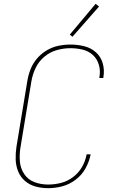

<svg xmlns="http://www.w3.org/2000/svg" viewBox="-20 -976 616 1004"><path d="M232 8Q269 8 306.5 -2Q344 -12 376.5 -37Q409 -62 428 -97Q447 -132 454 -169H433Q427 -135 409.5 -104Q392 -73 362.5 -50.5Q333 -28 299 -19.5Q265 -11 232 -11Q194 -11 160.5 -23.5Q127 -36 107 -65.5Q87 -95 84 -131.5Q81 -168 87 -205L144 -550Q150 -586 166 -620Q182 -654 211.5 -679Q241 -704 277 -714Q313 -724 348 -724Q381 -724 412 -716.5Q443 -709 465.5 -688.5Q488 -668 497 -637Q506 -606 500 -574Q500 -571 499 -568H520L521 -575Q527 -611 517 -645.5Q507 -680 481 -703Q455 -726 420 -734.5Q385 -743 348 -743Q317 -743 285.5 -736.5Q254 -730 225 -713Q196 -696 174 -670.5Q152 -645 140 -614.5Q128 -584 123 -553L66 -208Q61 -175 62 -142Q63 -109 75 -79.5Q87 -50 111 -29.5Q135 -9 166.5 -0.5Q198 8 232 8ZM359 -784 498 -942 480 -956 345 -795Z"/></svg>

Font: Iosevka Sparkle Thin Oblique
Style: Regular
Weight: 100
Italic angle: -9°
Designer: Belleve Invis
Foundry: Belleve Invis
Version: Version 4.5.0; ttfautohint (v1.8.3)